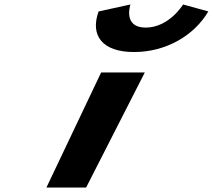

<svg xmlns="http://www.w3.org/2000/svg" viewBox="-20 -836 949 856"><path d="M796.3 -816C796.3 -816 734 -713 629.4 -713C526 -713 561.6 -816 561.6 -816L419.6 -785C380.8 -678 435.6 -604 577.6 -604C720.7 -604 845.9 -678 908.8 -785ZM430.9 -513H625.6L364 0H187Z"/></svg>

Font: Hussar
Style: BdSuprExtOblFive
Weight: 700
Foundry: Cannot Into Space Fonts
Version: Version 2.00